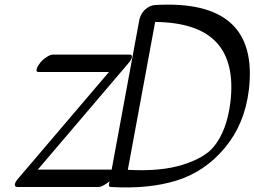

<svg xmlns="http://www.w3.org/2000/svg" viewBox="-20 -780 1113 840"><path d="M142.3 -484Q146.1 -493 156.3 -506Q166.4 -519 183.4 -530Q200.3 -541 211.3 -541H547.3Q562.3 -541 554.7 -522Q550.9 -513 539.8 -501L145.3 -38H475.3Q490.3 -38 481.7 -19Q471.5 6 447.6 22Q423.7 38 412.7 38H54.7Q42.8 37 45.3 25Q47.9 13 62.2 -2L456.7 -465H148.7Q134.7 -465 142.3 -484ZM456.7 26 589.7 -694Q599 -732 631.6 -750Q644.2 -757 659.3 -758Q1115.7 -785 1068.8 -387Q1050.7 -237 963.1 -132.5Q875.4 -28 752.1 10Q628.8 48 464.7 38Q454.7 38 456.7 26ZM539.2 -37Q684.5 -29 780.2 -59.5Q875.9 -90 915.1 -138Q972.1 -207 988.1 -333Q1008.3 -507 927 -594.5Q845.7 -682 658.8 -684Z"/></svg>

Font: Kavivanar
Style: Regular
Weight: 400
Designer: Tharique Azeez
Foundry: Tharique Azeez
Version: Version 1.88